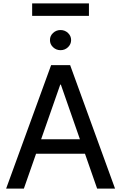

<svg xmlns="http://www.w3.org/2000/svg" viewBox="-20 -1111 714 1131"><path d="M120.6 0H16.1L281.2 -727.5H393.1L657.7 0H552.2L338.4 -612.8H335ZM153.3 -290.5H520.5V-205.6H153.3ZM336.4 -815.4Q311 -815.4 292.5 -833Q273.9 -850.6 274.4 -875Q273.9 -899.4 292.5 -916.7Q311 -934.1 336.4 -934.1Q362.3 -934.1 380.6 -916.7Q398.9 -899.4 398.9 -875Q398.9 -850.6 380.6 -833Q362.3 -815.4 336.4 -815.4ZM503.9 -1090.8V-1017.6H169.4V-1090.8Z"/></svg>

Font: Inter Cardless Tabular
Style: Regular
Weight: 400
Designer: Rasmus Andersson
Foundry: rsms
Version: Version 4.000;git-4fc901f